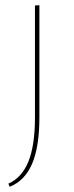

<svg xmlns="http://www.w3.org/2000/svg" viewBox="-20 -427 285 736"><path d="M114 -406 131 -407V23Q131 136 103 201Q75 266 17 289L12 277Q64 254 89 192Q114 130 114 23Z"/></svg>

Font: Ysabeau SC Thin
Style: Regular
Weight: 200
Designer: Christian Thalmann (Catharsis Fonts)
Version: Version 0.003